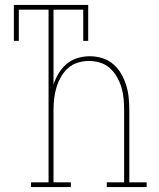

<svg xmlns="http://www.w3.org/2000/svg" viewBox="-20 -755 640 775"><path d="M105 0V-19H176V-716H56V-590H36V-735H336V-590H316V-716H196V-414Q204 -438 217 -459.5Q230 -481 249 -497Q268 -513 292.5 -520.5Q317 -528 342 -528Q368 -528 392.5 -520.5Q417 -513 436.5 -496.5Q456 -480 469 -457.5Q482 -435 489.5 -410.5Q497 -386 499.5 -360.5Q502 -335 502 -310V-19H572V0H411V-19H481V-310Q481 -333 479 -356Q477 -379 470.5 -401Q464 -423 452.5 -443.5Q441 -464 424 -479.5Q407 -495 384.5 -502Q362 -509 339 -509Q316 -509 293.5 -502Q271 -495 254 -479.5Q237 -464 225.5 -443.5Q214 -423 207.5 -401Q201 -379 198.5 -356Q196 -333 196 -310V-19H266V0Z"/></svg>

Font: Iosevka HT Thin Extended
Style: Regular
Weight: 100
Width: 7
Monospace: yes
Designer: Belleve Invis
Foundry: Belleve Invis
Version: Version 32.3.0; ttfautohint (v1.8.4)